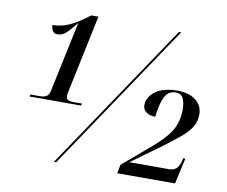

<svg xmlns="http://www.w3.org/2000/svg" viewBox="-79 -817 1084 916"><g transform="rotate(10 463.5 -359.0)"><path d="M68 -287 71 -297H116Q133 -297 146.5 -303Q160 -309 165 -334L236 -670H234Q208 -636 189 -619Q170 -602 147 -602Q132 -602 124.5 -613.5Q117 -625 117 -642Q160 -642 200 -660.5Q240 -679 291 -719H326L249 -353Q247 -344 245.5 -335.5Q244 -327 244 -321Q244 -305 254.5 -301Q265 -297 279 -297H321L318 -287ZM237 0 717 -714H728L248 0ZM544 1 552 -41 688 -157Q749 -209 774 -252Q799 -295 799 -353Q799 -382 789.5 -404.5Q780 -427 752 -427Q716 -427 699 -392Q682 -357 676 -296Q648 -296 631.5 -308.5Q615 -321 615 -342Q615 -381 653 -409Q691 -437 759 -437Q815 -437 848 -411.5Q881 -386 881 -343Q881 -308 864 -281Q847 -254 814.5 -227Q782 -200 735 -165L592 -61H782Q805 -61 817 -71Q829 -81 836 -102L842 -124H852L824 1Z"/></g></svg>

Font: Noto Serif Display SemiCondensed Medium
Style: Italic
Weight: 500
Width: 4
Italic angle: -12°
Designer: Monotype Design Team
Foundry: Monotype Imaging Inc.
Version: Version 2.009